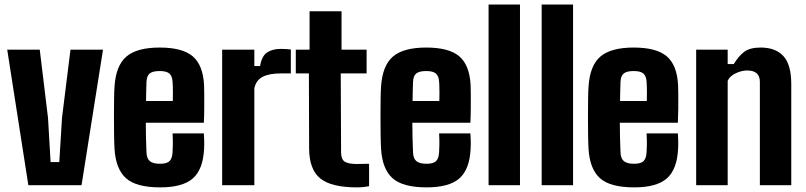

<svg xmlns="http://www.w3.org/2000/svg" viewBox="-20 -820 3569 850"><path d="M105.5 0 12 -600H156L192.5 -298.5L204 -102.5H242.5L254.5 -298.5L292 -600H436L341 0Z M689 9.5Q583 9.5 537.8 -31Q492.5 -71.5 487 -161Q485.5 -186.5 485 -224.5Q484.5 -262.5 484.5 -304Q484.5 -345.5 485 -381.2Q485.5 -417 487 -437Q493 -530 539.8 -569.8Q586.5 -609.5 687 -609.5Q788 -609.5 833.5 -570.5Q879 -531.5 883.5 -442.5Q884 -430.5 884.2 -402.2Q884.5 -374 884.2 -340Q884 -306 882.5 -276.5H625.5Q625.5 -245.5 626.2 -213.2Q627 -181 628.5 -145.5Q629.5 -118.5 643.2 -106.8Q657 -95 688.5 -95Q718.5 -95 730.5 -106.8Q742.5 -118.5 744 -146.5Q745 -161.5 745.2 -181.2Q745.5 -201 744 -229.5H882.5Q883.5 -222 884 -199.8Q884.5 -177.5 883.5 -161Q879 -70 833.8 -30.2Q788.5 9.5 689 9.5ZM626.5 -373H745Q745.5 -392 745.5 -409.5Q745.5 -427 745 -440Q744.5 -453 744 -458Q742.5 -483.5 729.8 -494.5Q717 -505.5 687 -505.5Q655 -505.5 642.2 -494.2Q629.5 -483 628.5 -458Q628 -436 627.2 -414.8Q626.5 -393.5 626.5 -373Z M963.5 0V-600H1106V-527.5H1131.5Q1138 -570.5 1161.5 -587Q1185 -603.5 1222.5 -603.5Q1235 -603.5 1247.5 -602.8Q1260 -602 1267.5 -601V-495H1224Q1172.5 -495 1143.2 -480.2Q1114 -465.5 1106 -429.5V0Z M1560.5 9.5Q1446.5 9.5 1397.8 -30Q1349 -69.5 1348.5 -163L1347.5 -495H1289.5V-600H1350.5V-770H1492V-600H1603V-495H1488.5L1490 -146.5Q1490 -115 1505.8 -104.5Q1521.5 -94 1561 -94Q1574.5 -94 1586.8 -94.5Q1599 -95 1614 -95V4.5Q1602 6.5 1589.2 8Q1576.5 9.5 1560.5 9.5Z M1869 9.5Q1763 9.5 1717.8 -31Q1672.5 -71.5 1667 -161Q1665.5 -186.5 1665 -224.5Q1664.5 -262.5 1664.5 -304Q1664.5 -345.5 1665 -381.2Q1665.5 -417 1667 -437Q1673 -530 1719.8 -569.8Q1766.5 -609.5 1867 -609.5Q1968 -609.5 2013.5 -570.5Q2059 -531.5 2063.5 -442.5Q2064 -430.5 2064.2 -402.2Q2064.5 -374 2064.2 -340Q2064 -306 2062.5 -276.5H1805.5Q1805.5 -245.5 1806.2 -213.2Q1807 -181 1808.5 -145.5Q1809.5 -118.5 1823.2 -106.8Q1837 -95 1868.5 -95Q1898.5 -95 1910.5 -106.8Q1922.5 -118.5 1924 -146.5Q1925 -161.5 1925.2 -181.2Q1925.5 -201 1924 -229.5H2062.5Q2063.5 -222 2064 -199.8Q2064.5 -177.5 2063.5 -161Q2059 -70 2013.8 -30.2Q1968.5 9.5 1869 9.5ZM1806.5 -373H1925Q1925.5 -392 1925.5 -409.5Q1925.5 -427 1925 -440Q1924.5 -453 1924 -458Q1922.5 -483.5 1909.8 -494.5Q1897 -505.5 1867 -505.5Q1835 -505.5 1822.2 -494.2Q1809.5 -483 1808.5 -458Q1808 -436 1807.2 -414.8Q1806.5 -393.5 1806.5 -373Z M2143 0V-800H2282V0Z M2378 0V-800H2517V0Z M2787.5 9.5Q2681.5 9.5 2636.2 -31Q2591 -71.5 2585.5 -161Q2584 -186.5 2583.5 -224.5Q2583 -262.5 2583 -304Q2583 -345.5 2583.5 -381.2Q2584 -417 2585.5 -437Q2591.5 -530 2638.2 -569.8Q2685 -609.5 2785.5 -609.5Q2886.5 -609.5 2932 -570.5Q2977.5 -531.5 2982 -442.5Q2982.5 -430.5 2982.8 -402.2Q2983 -374 2982.8 -340Q2982.5 -306 2981 -276.5H2724Q2724 -245.5 2724.8 -213.2Q2725.5 -181 2727 -145.5Q2728 -118.5 2741.8 -106.8Q2755.5 -95 2787 -95Q2817 -95 2829 -106.8Q2841 -118.5 2842.5 -146.5Q2843.5 -161.5 2843.8 -181.2Q2844 -201 2842.5 -229.5H2981Q2982 -222 2982.5 -199.8Q2983 -177.5 2982 -161Q2977.5 -70 2932.2 -30.2Q2887 9.5 2787.5 9.5ZM2725 -373H2843.5Q2844 -392 2844 -409.5Q2844 -427 2843.5 -440Q2843 -453 2842.5 -458Q2841 -483.5 2828.2 -494.5Q2815.5 -505.5 2785.5 -505.5Q2753.5 -505.5 2740.8 -494.2Q2728 -483 2727 -458Q2726.5 -436 2725.8 -414.8Q2725 -393.5 2725 -373Z M3062 0V-600H3201.5V-536.5H3228.5Q3250 -572 3275 -590.8Q3300 -609.5 3347.5 -609.5Q3413 -609.5 3448 -572Q3483 -534.5 3483 -447V0H3344V-459Q3343.5 -484 3329.2 -496Q3315 -508 3288 -508Q3264 -508 3237.5 -495.8Q3211 -483.5 3201.5 -462.5V0Z"/></svg>

Font: Big Shoulders Thin ExtraBold
Style: Regular
Weight: 800
Version: Version 2.002